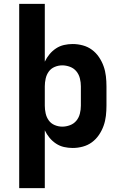

<svg xmlns="http://www.w3.org/2000/svg" viewBox="-20 -755 640 990"><path d="M79 215V-735H211V-437Q221 -458 235.5 -475.5Q250 -493 269 -505.5Q288 -518 310 -523Q332 -528 355 -528Q381 -528 407 -521Q433 -514 454 -498.5Q475 -483 490 -461Q505 -439 514 -414Q523 -389 526 -362.5Q529 -336 529 -310V-210Q529 -184 526 -157.5Q523 -131 514 -106Q505 -81 490 -59Q475 -37 454 -21.5Q433 -6 407 1Q381 8 355 8Q332 8 310 3Q288 -2 269 -14.5Q250 -27 235.5 -44.5Q221 -62 211 -83V215ZM301 -102Q321 -102 341 -109.5Q361 -117 374 -133Q387 -149 392 -169.5Q397 -190 397 -210V-310Q397 -330 392 -350.5Q387 -371 374 -387Q361 -403 341 -410.5Q321 -418 301 -418Q281 -418 262 -410Q243 -402 231.5 -386Q220 -370 215.5 -350Q211 -330 211 -310V-210Q211 -190 215.5 -170Q220 -150 231.5 -134Q243 -118 262 -110Q281 -102 301 -102Z"/></svg>

Font: Iosevka Aile Extrabold
Style: Regular
Weight: 800
Designer: Belleve Invis
Foundry: Belleve Invis
Version: Version 27.3.5; ttfautohint (v1.8.4)